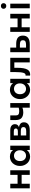

<svg xmlns="http://www.w3.org/2000/svg" viewBox="1842 -2550 717 4442"><g transform="rotate(-90 2201.0 -329.5)"><path d="M376 -188H171V0H65V-451H171V-282H376V-451H483V0H376Z M796 8Q754 8 715.5 -8.5Q677 -25 647.5 -56Q618 -87 600 -130Q582 -173 582 -226Q582 -279 599.5 -322Q617 -365 646 -395.5Q675 -426 714 -442.5Q753 -459 796 -459Q850 -459 890.5 -438Q931 -417 951 -386V-451H1051V0H951V-68Q928 -34 887.5 -13Q847 8 796 8ZM820 -86Q848 -86 871 -97Q894 -108 910.5 -126.5Q927 -145 936 -170Q945 -195 945 -224V-232Q945 -260 936.5 -284Q928 -308 912 -326Q896 -344 872.5 -354.5Q849 -365 820 -365Q794 -365 771.5 -356Q749 -347 732 -329.5Q715 -312 705 -286Q695 -260 695 -226Q695 -162 730 -124Q765 -86 820 -86Z M1181 -451H1409Q1479 -451 1514 -421Q1549 -391 1549 -343Q1549 -306 1529.5 -282.5Q1510 -259 1480 -250Q1529 -243 1560.5 -215.5Q1592 -188 1592 -134Q1592 -71 1546 -35.5Q1500 0 1410 0H1181ZM1287 -207V-82H1385Q1436 -82 1459 -97.5Q1482 -113 1482 -145Q1482 -179 1459 -193Q1436 -207 1390 -207ZM1287 -369V-275H1378Q1412 -275 1430.5 -285.5Q1449 -296 1449 -322Q1449 -348 1431 -358.5Q1413 -369 1377 -369Z M1931 -170Q1911 -161 1884 -155.5Q1857 -150 1823 -150Q1740 -150 1692 -190Q1644 -230 1644 -325V-451H1751V-329Q1751 -308 1755 -292Q1759 -276 1770 -265.5Q1781 -255 1800 -249.5Q1819 -244 1848 -244Q1892 -244 1931 -256V-451H2037V0H1931Z M2343 8Q2301 8 2262.5 -8.5Q2224 -25 2194.5 -56Q2165 -87 2147 -130Q2129 -173 2129 -226Q2129 -279 2146.5 -322Q2164 -365 2193 -395.5Q2222 -426 2261 -442.5Q2300 -459 2343 -459Q2397 -459 2437.5 -438Q2478 -417 2498 -386V-451H2598V0H2498V-68Q2475 -34 2434.5 -13Q2394 8 2343 8ZM2367 -86Q2395 -86 2418 -97Q2441 -108 2457.5 -126.5Q2474 -145 2483 -170Q2492 -195 2492 -224V-232Q2492 -260 2483.5 -284Q2475 -308 2459 -326Q2443 -344 2419.5 -354.5Q2396 -365 2367 -365Q2341 -365 2318.5 -356Q2296 -347 2279 -329.5Q2262 -312 2252 -286Q2242 -260 2242 -226Q2242 -162 2277 -124Q2312 -86 2367 -86Z M2701 9Q2690 9 2683.5 8Q2677 7 2672 6V-98Q2676 -97 2680 -97Q2684 -97 2687 -97Q2703 -97 2715.5 -108.5Q2728 -120 2736.5 -147.5Q2745 -175 2749.5 -221.5Q2754 -268 2754 -338V-451H3085V0H2978V-357H2853V-289Q2853 -204 2842.5 -146.5Q2832 -89 2812 -54.5Q2792 -20 2764 -5.5Q2736 9 2701 9Z M3214 -451H3320V-314H3407Q3501 -314 3549.5 -276Q3598 -238 3598 -159Q3598 -81 3548.5 -40.5Q3499 0 3397 0H3214ZM3385 -86Q3433 -86 3461.5 -100Q3490 -114 3490 -159Q3490 -198 3464.5 -213Q3439 -228 3390 -228H3320V-86Z M3995 -188H3790V0H3684V-451H3790V-282H3995V-451H4102V0H3995Z M4231 -451H4337V0H4231ZM4284 -543Q4255 -543 4236.5 -561Q4218 -579 4218 -606Q4218 -633 4236.5 -650.5Q4255 -668 4284 -668Q4313 -668 4330.5 -650.5Q4348 -633 4348 -606Q4348 -579 4330.5 -561Q4313 -543 4284 -543Z"/></g></svg>

Font: Tilda Sans Semibold
Style: Regular
Weight: 600
Designer: ParaType Ltd
Foundry: ParaType Ltd
Version: Version 1.009